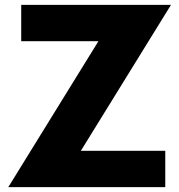

<svg xmlns="http://www.w3.org/2000/svg" viewBox="-20 -770 738 790"><path d="M14.1 0 385 -600.5H67.3V-750H683.6L312.7 -149.5H660V0Z"/></svg>

Font: Spartan ExtBd
Style: Regular
Weight: 800
Designer: Matt Bailey, Mirko Velimirovic
Foundry: Matt Bailey
Version: Version 1.005